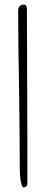

<svg xmlns="http://www.w3.org/2000/svg" viewBox="-20 -678 198 835"><path d="M66 51Q66 -62 63 -290Q59 -491 59 -630Q59 -658 85 -658Q90 -658 93.5 -653Q97 -648 97 -642Q97 -485 98 -360L99 -78V121Q99 128 94 132.5Q89 137 82 137Q76 137 71 113.5Q66 90 66 51Z"/></svg>

Font: Amatic SC
Style: Regular
Weight: 400
Designer: Multiple Designers
Foundry: Vernon Adams
Version: Version 2.505